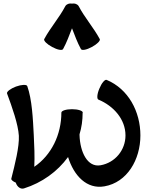

<svg xmlns="http://www.w3.org/2000/svg" viewBox="-20 -1057 879 1120"><path d="M348 -771C369 -809 384 -851 400 -892C416 -851 431 -809 452 -771C457 -761 485 -766 516 -783C546 -799 567 -820 562 -829C526 -896 474 -954 439 -1021C432 -1033 416 -1039 400 -1036C384 -1039 368 -1033 361 -1021C326 -954 274 -896 238 -829C233 -820 254 -799 284 -783C315 -766 343 -761 348 -771ZM120 42C225 9 315 -56 377 -141C411 -31 487 48 589 30C722 7 799 -126 799 -267C799 -406 729 -538 602 -591C592 -595 573 -573 560 -541C546 -509 544 -480 554 -476C643 -439 712 -361 712 -267C712 -181 651 -108 567 -93C489 -79 447 -172 444 -268C444 -270 444 -272 444 -274C456 -313 462 -355 462 -399C463 -399 463 -400 463 -400C463 -411 435 -420 400 -420C365 -420 338 -411 338 -400C338 -272 280 -152 180 -84C183 -144 180 -209 177 -269C172 -365 167 -476 139 -555C135 -565 106 -564 73 -552C41 -540 18 -522 21 -512C51 -431 86 -332 90 -265C93 -200 67 -98 46 -15C44 -8 55 1 73 9V11C81 34 101 48 120 42Z"/></svg>

Font: Nupuram
Style: Bold
Weight: 700
Designer: Santhosh Thottingal (santhosh.thottingal@gmail.com)
Foundry: SMC
Version: Version 1.000